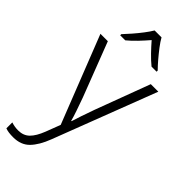

<svg xmlns="http://www.w3.org/2000/svg" viewBox="-315 -812 1100 1100"><g transform="rotate(45 235.0 -262.0)"><path d="M1 -532H61L188 -202Q204 -157 216 -122.5Q228 -88 235 -61H238Q253 -111 285 -200L409 -532H470L230 94Q203 165 166 203Q129 241 66 241Q47 241 31.5 239Q16 237 3 232V184Q15 188 29 190.5Q43 193 59 193Q101 193 127.5 167Q154 141 175 87L209 -2ZM263 -765Q275 -743 296 -715.5Q317 -688 340 -661Q363 -634 382 -615V-606H341Q314 -628 286 -657Q258 -686 234 -714Q210 -686 182.5 -657Q155 -628 128 -606H87V-615Q106 -635 129 -661.5Q152 -688 173 -715.5Q194 -743 207 -765Z"/></g></svg>

Font: RS Noto Sans Light
Style: Regular
Weight: 300
Designer: Monotype Design Team
Foundry: Monotype Imaging Inc.
Version: Version 3.10